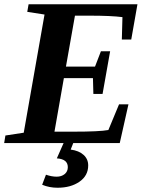

<svg xmlns="http://www.w3.org/2000/svg" viewBox="-27 -675 714 906"><path d="M183.1 -606.4 101.6 -619.1 107.9 -654.8H621.6L592.3 -488.3H547.9L550.8 -594.2Q497.6 -601.1 394 -601.1H326.7L284.2 -360.8H421.4L449.2 -433.1H492.7L457 -231.9H413.6L411.6 -306.2H274.4L230 -53.7H319.3Q442.9 -53.7 484.4 -61.5L534.7 -182.6H579.1L538.1 0H-7.3L-1.5 -35.6L85 -48.8ZM244.6 210.9Q205.6 210.9 171.9 196.8L189.9 149.4Q216.8 158.7 240.2 158.7Q263.2 158.7 278.1 146.5Q293 134.3 293 113.8Q293 75.7 241.2 72.3L283.2 -22.9H327.6L306.6 30.8Q345.7 36.1 367.4 55.9Q389.2 75.7 389.2 105.5Q389.2 153.8 348.1 182.4Q307.1 210.9 244.6 210.9Z"/></svg>

Font: Liberation Serif
Style: Bold Italic
Weight: 700
Italic angle: -16.333°
Designer: Steve Matteson
Foundry: Ascender Corporation
Version: Version 2.1.5